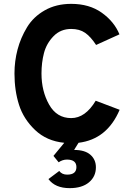

<svg xmlns="http://www.w3.org/2000/svg" viewBox="-20 -731 680 995"><path d="M341 244Q266 244 231 197L287 155Q301 174 328 174Q376 174 376 135Q376 96 327 96Q304 96 284 110L257 77L313 9Q222 0 162 -57Q102 -114 78.5 -188Q55 -262 55 -350Q55 -414 71 -474.5Q87 -535 120 -589.5Q153 -644 212 -677.5Q271 -711 349 -711Q443 -711 507.5 -665Q572 -619 599 -553L478 -498Q450 -541 421 -561Q392 -581 349 -581Q294 -581 257.5 -543.5Q221 -506 208 -456.5Q195 -407 195 -350Q195 -259 234.5 -189Q274 -119 349 -119Q422 -119 476 -209L600 -162Q535 -9 387 9L364 46Q420 46 448.5 71Q477 96 477 136Q477 184 441 214Q405 244 341 244Z"/></svg>

Font: OVRPSS Recut ExtraBold
Style: Regular
Weight: 800
Designer: Giant Group
Foundry: Giant Group
Version: Version 1.001;hotconv 1.0.109;makeotfexe 2.5.65596